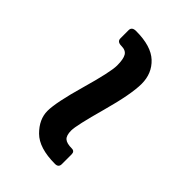

<svg xmlns="http://www.w3.org/2000/svg" viewBox="11 -599 614 614"><g transform="rotate(-45 318.0 -291.5)"><path d="M504 -367H541Q556 -367 556 -348Q556 -280 526 -248Q496 -216 449 -216Q402 -216 304.5 -243Q207 -270 184.5 -270Q162 -270 153.5 -260.5Q145 -251 145 -228Q145 -215 131 -215H87Q72 -215 72 -231Q72 -303 104.5 -335.5Q137 -368 175 -368Q213 -368 309.5 -340.5Q406 -313 435 -313Q464 -313 476.5 -320.5Q489 -328 489 -347.5Q489 -367 504 -367Z"/></g></svg>

Font: Crete Round
Style: Regular
Weight: 400
Designer: Veronika Burian
Foundry: TypeTogether
Version: Version 1.001